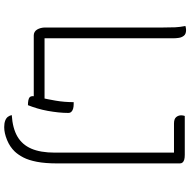

<svg xmlns="http://www.w3.org/2000/svg" viewBox="-16 -730 883 890"><g transform="rotate(90 425.0 -284.5)"><path d="M143 0Q135 0 128 -4Q121 -8 116.5 -15.5Q112 -23 109.5 -32.5Q107 -42 107 -53Q107 -96 107 -140.5Q107 -185 107 -230.5Q107 -276 107 -322Q107 -368 107 -414Q107 -460 107 -507Q107 -554 107 -600Q107 -636 106 -656.5Q105 -677 100 -703Q103 -704 106 -704.5Q109 -705 112 -705.5Q115 -706 119 -706Q137 -706 145 -696Q153 -686 155 -672.5Q157 -659 157 -646Q157 -596 157 -546.5Q157 -497 157 -447Q157 -397 157 -348Q157 -299 157 -249Q157 -199 157 -149.5Q157 -100 157 -50H446Q452 -50 456.5 -46.5Q461 -43 464 -36.5Q467 -30 468 -20.5Q469 -11 469 0ZM453 -185Q455 -185 456.5 -185Q458 -185 460 -185Q462 -185 463 -185Q474 -185 483 -182.5Q492 -180 497.5 -174.5Q503 -169 503 -160Q503 -138 500.5 -114Q498 -90 493.5 -65Q489 -40 482 -16.5Q475 7 467 27Q454 27 444 25Q434 23 429.5 18Q425 13 425 4Q426 -5 432.5 -33Q439 -61 446 -101Q453 -141 453 -185ZM513 102Q574 98 612 76Q650 54 668.5 11.5Q687 -31 687 -98Q687 -144 687 -202.5Q687 -261 687 -325.5Q687 -390 687 -454.5Q687 -519 687 -577Q687 -635 687 -680L701 -640L677 -664L717 -650Q698 -650 675 -650Q652 -650 629 -650Q606 -650 586 -650Q566 -650 552 -650Q531 -650 522.5 -660Q514 -670 514 -684Q514 -689 515 -693Q516 -697 517 -700Q535 -700 558 -700Q581 -700 605.5 -700Q630 -700 654 -700Q678 -700 697 -700Q711 -700 719.5 -697.5Q728 -695 732.5 -690Q737 -685 737 -677Q737 -632 737 -574Q737 -516 737 -452Q737 -388 737 -325Q737 -262 737 -206.5Q737 -151 737 -110Q737 -53 729.5 -14.5Q722 24 709.5 48Q697 72 682 88Q660 111 628 124Q596 137 569 137Q551 137 539 132.5Q527 128 521 120Q515 112 513 102Z"/></g></svg>

Font: Recursive Casual Light
Style: Regular
Weight: 300
Version: Version 1.047